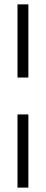

<svg xmlns="http://www.w3.org/2000/svg" viewBox="-20 -749 210 879"><path d="M60.1 -729H109.9V-394H60.1ZM60.1 -225.1H109.9V109.9H60.1Z"/></svg>

Font: Sporting Grotesque
Style: Regular
Weight: 400
Designer: Lucas LE BIHAN
Foundry: Lucas LE BIHAN
Version: Version 2.001;PS 2.1;hotconv 1.0.88;makeotf.lib2.5.647800